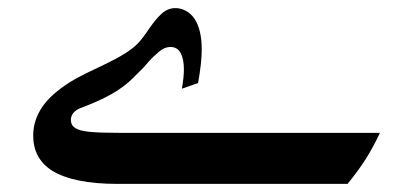

<svg xmlns="http://www.w3.org/2000/svg" viewBox="-20 -454 1012 474"><path d="M429 -235Q434 -263 434 -283Q434 -308 426 -323Q418 -338 401 -338Q386 -338 372 -326Q358 -314 348 -303Q338 -292 335 -288Q335 -288 309 -262Q286 -239 255 -221.5Q224 -204 178 -187Q155 -177 155 -158Q155 -145 165.5 -138Q176 -131 201.5 -128.5Q227 -126 276 -126H918Q901 -90 883 -61.5Q865 -33 838 0H271Q161 0 108 -33Q62 -63 62 -119Q62 -180 119 -227Q141 -245 165 -258.5Q189 -272 226 -289Q268 -309 288.5 -322Q309 -335 320.5 -347Q332 -359 348 -383Q366 -409 380.5 -421.5Q395 -434 413 -434Q426 -434 438.5 -427.5Q451 -421 460 -408Q478 -381 478 -332Q478 -299 469 -249Z"/></svg>

Font: Mirza SemiBold
Style: Regular
Weight: 600
Designer: Arabic design by Kourosh Beigpour, Latin design by Eduardo Tunni, engineering by Lasse Fister
Version: Version 1.0010g